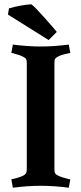

<svg xmlns="http://www.w3.org/2000/svg" viewBox="-20 -867 379 896"><path d="M234 -572V-78Q234 -65 236.5 -59.5Q239 -54 248 -49Q265 -40 298 -32L308 -30L301 9Q232 0 170.5 0Q109 0 40 9L33 -30Q95 -43 102 -60Q105 -65 105 -78V-572Q105 -585 102.5 -590.5Q100 -596 90 -601Q74 -610 43 -618L33 -620L40 -659Q109 -650 170.5 -650Q232 -650 301 -659L308 -620Q244 -608 236 -590Q234 -585 234 -572ZM17 -799 22 -828Q78 -844 126 -847Q137 -841 184 -788.5Q231 -736 245 -718L207 -680Z"/></svg>

Font: Buenard
Style: Bold
Weight: 700
Foundry: FontFuror
Version: Version 1.002 2011